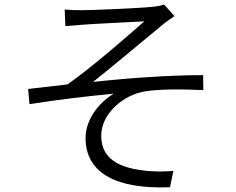

<svg xmlns="http://www.w3.org/2000/svg" viewBox="-20 -785 1040 846"><path d="M265 -743 268 -670C288 -672 317 -674 343 -676C386 -680 571 -688 616 -691C552 -635 389 -491 277 -413C226 -407 158 -399 104 -393L110 -326C234 -346 371 -362 481 -372C427 -341 357 -267 357 -177C357 -26 487 50 729 40L744 -32C708 -29 661 -27 602 -35C510 -48 426 -82 426 -187C426 -284 524 -369 623 -383C682 -392 777 -393 876 -388L875 -454C728 -454 545 -441 390 -424C472 -489 625 -617 700 -679C713 -690 737 -706 749 -714L703 -765C692 -761 674 -757 652 -755C595 -749 385 -740 341 -740C311 -740 288 -741 265 -743Z"/></svg>

Font: Source Han Sans JP Normal
Style: Regular
Weight: 350
Designer: Ryoko NISHIZUKA 西塚涼子 (kana, bopomofo & ideographs); Paul D. Hunt (Latin, Greek & Cyrillic); Sandoll Communications 산돌커뮤니
Foundry: Adobe
Version: Version 2.002;hotconv 1.0.116;makeotfexe 2.5.65601